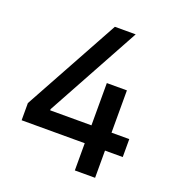

<svg xmlns="http://www.w3.org/2000/svg" viewBox="-129 -810 834 913"><g transform="rotate(20 288.0 -353.5)"><path d="M32.2 -224.6 296.9 -707H402.3L143.6 -234.4V-228.5H352.5V-442.4H454.1V-228.5H543.9V-137.7H454.1V0H351.6V-137.7H32.2Z"/></g></svg>

Font: Pretendard GOV Medium
Style: Regular
Weight: 500
Designer: Base glyphs from Inter by Rasmus Andersson; Hangeul glyphs from Noto Sans CJK(Source Han Sans) by Jang Soo-young and Kan
Foundry: Kil Hyung-jin
Version: Version 1.309